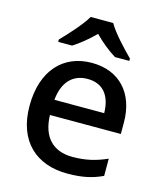

<svg xmlns="http://www.w3.org/2000/svg" viewBox="-115 -851 802 947"><g transform="rotate(15 286.0 -378.0)"><path d="M345 -766H230C204 -721 144 -656 107 -618V-606H178C213 -628 251 -659 287 -695C322 -659 362 -627 397 -606H470V-618C433 -655 370 -721 345 -766ZM295 -549C150 -549 52 -446 52 -265C52 -84 160 10 317 10C393 10 443 -1 497 -26V-114C440 -89 390 -76 321 -76C221 -76 164 -136 161 -247H523V-305C523 -455 436 -549 295 -549ZM295 -467C378 -467 416 -409 417 -325H163C171 -416 219 -467 295 -467Z"/></g></svg>

Font: Noto Sans Arabic UI Md
Style: Regular
Weight: 500
Designer: Monotype Design Team, Nadine Chahine and Nizar Qandah
Foundry: Monotype Imaging Inc.
Version: Version 2.010